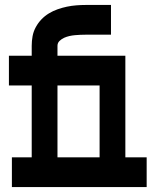

<svg xmlns="http://www.w3.org/2000/svg" viewBox="-20 -755 640 775"><path d="M212 -120H382V-410H212ZM28 0V-120H108V-410H16V-530H108V-570Q108 -590 111.5 -609Q115 -628 124.5 -645.5Q134 -663 147.5 -677Q161 -691 177.5 -701Q194 -711 212.5 -717.5Q231 -724 250 -728Q269 -732 288.5 -733.5Q308 -735 327 -735H428V-615H327Q316 -615 304.5 -614.5Q293 -614 282 -613Q271 -612 260 -609.5Q249 -607 239 -602.5Q229 -598 220.5 -590Q212 -582 212 -570V-530H486V-120H572V0Z"/></svg>

Font: Iosevka Curly Slab HvEx
Style: Regular
Weight: 900
Width: 7
Monospace: yes
Designer: Belleve Invis
Foundry: Belleve Invis
Version: Version 11.1.0; ttfautohint (v1.8.3)